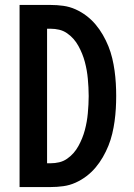

<svg xmlns="http://www.w3.org/2000/svg" viewBox="-20 -755 540 775"><path d="M59 0V-735H185Q210 -735 235.5 -731.5Q261 -728 284.5 -717.5Q308 -707 328.5 -691.5Q349 -676 365.5 -656.5Q382 -637 395 -614.5Q408 -592 417.5 -568.5Q427 -545 433 -520Q439 -495 442.5 -469.5Q446 -444 447.5 -418.5Q449 -393 449 -368Q449 -342 447.5 -316.5Q446 -291 442.5 -265.5Q439 -240 433 -215Q427 -190 417.5 -166.5Q408 -143 395 -120.5Q382 -98 365.5 -78.5Q349 -59 328.5 -43.5Q308 -28 284.5 -17.5Q261 -7 235.5 -3.5Q210 0 185 0ZM170 -96H185Q202 -96 219 -100Q236 -104 250.5 -114Q265 -124 276.5 -137Q288 -150 296.5 -165.5Q305 -181 311.5 -197Q318 -213 322.5 -230Q327 -247 330 -264Q333 -281 334.5 -298Q336 -315 337 -332.5Q338 -350 338 -367Q338 -385 337 -402.5Q336 -420 334.5 -437Q333 -454 330 -471Q327 -488 322.5 -505Q318 -522 311.5 -538Q305 -554 296.5 -569.5Q288 -585 276.5 -598Q265 -611 250.5 -621Q236 -631 219 -635Q202 -639 185 -639H170Z"/></svg>

Font: Iosevka Custom
Style: Bold
Weight: 700
Monospace: yes
Designer: Belleve Invis
Foundry: Belleve Invis
Version: Version 30.3.3; ttfautohint (v1.8.3)